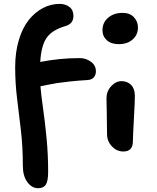

<svg xmlns="http://www.w3.org/2000/svg" viewBox="-20 -780 818 1001"><path d="M178.2 201.2Q146 201.2 122.6 169.4Q99.1 137.7 99.1 84Q99.1 -13.7 89.1 -99.6Q79.1 -185.5 69.1 -265.9Q59.1 -346.2 59.1 -430.2Q59.1 -506.8 77.9 -570.3Q96.7 -633.8 128.9 -674.6Q161.1 -715.3 202.9 -737.5Q244.6 -759.8 291 -759.8Q320.8 -759.8 341.8 -743.9Q362.8 -728 362.8 -696.8Q362.8 -655.8 320.8 -644Q249.5 -623 221.9 -581.1Q194.3 -539.1 189.9 -457Q291.5 -477.1 396 -477.1Q428.2 -477.1 454.1 -458Q480 -439 480 -408.2Q480 -389.2 469.2 -376.7Q458.5 -364.3 437 -362.8Q387.2 -359.9 342.5 -355Q297.9 -350.1 277.8 -346.9Q257.8 -343.8 225.3 -337.2Q192.9 -330.6 190.9 -330.1Q193.8 -290 204.6 -214.4Q215.3 -138.7 223.1 -56.2Q231 26.4 231 115.2Q231 164.6 218.8 182.9Q206.5 201.2 178.2 201.2ZM599.1 -549.8Q559.6 -549.8 536.9 -570.3Q514.2 -590.8 514.2 -623Q514.2 -662.1 543.7 -687.5Q573.2 -712.9 619.1 -712.9Q657.2 -712.9 678.2 -690.2Q699.2 -667.5 699.2 -636.2Q699.2 -599.1 671.9 -574.5Q644.5 -549.8 599.1 -549.8ZM623 9.8Q588.4 9.8 563.2 -17.3Q538.1 -44.4 538.1 -80.1Q538.1 -138.7 536.6 -193.6Q535.2 -248.5 535.2 -268.1Q535.2 -303.7 559.3 -330.3Q583.5 -356.9 613.8 -356.9Q643.6 -356.9 663.1 -337.6Q682.6 -318.4 683.1 -282.2Q683.6 -259.8 678.2 -162.6Q672.9 -65.4 672.9 -43.9Q672.9 9.8 623 9.8Z"/></svg>

Font: Shantell Sans Irregular
Style: Regular
Weight: 600
Designer: Stephen Nixon, Anya Danilova, Shantell Martin
Foundry: Arrow Type
Version: Version 1.006;[9816181b4]